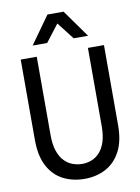

<svg xmlns="http://www.w3.org/2000/svg" viewBox="-102 -1024 805 1102"><g transform="rotate(-10 300.0 -473.0)"><path d="M301.5 10Q232 10 176.8 -18.2Q121.5 -46.5 89.5 -106.2Q57.5 -166 57.5 -260V-728H151V-271.5Q151 -217 163.5 -179.8Q176 -142.5 197.5 -119.8Q219 -97 246.2 -87Q273.5 -77 302.5 -77Q330 -77 356.2 -87Q382.5 -97 403.5 -119.8Q424.5 -142.5 436.8 -179.8Q449 -217 449 -271.5V-727H542.5V-260Q542.5 -166 510 -106.2Q477.5 -46.5 423 -18.2Q368.5 10 301.5 10ZM139 -795.5 253.5 -956H347.5L462 -795.5H378L300.5 -895.5L223.5 -795.5Z"/></g></svg>

Font: Spline Sans Mono
Style: Regular
Weight: 400
Monospace: yes
Designer: Eben Sorkin, Mirko Velimirovic
Foundry: Sorkin Type
Version: Version 1.004